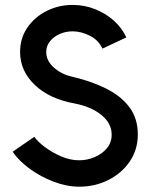

<svg xmlns="http://www.w3.org/2000/svg" viewBox="-20 -726 596 760"><path d="M294 13Q244.5 13 192.5 -6.8Q140.5 -26.5 97.2 -58.2Q54 -90 30 -125.5L116 -184.5Q129 -165.5 157.5 -144Q186 -122.5 222 -107Q258 -91.5 293.5 -91.5Q324.5 -91.5 354 -103.8Q383.5 -116 402.8 -138.8Q422 -161.5 422 -193Q422 -237.5 382.2 -270.2Q342.5 -303 277.5 -316Q176 -334 117.8 -389.8Q59.5 -445.5 59.5 -520Q59.5 -575 88.5 -617Q117.5 -659 165 -682.8Q212.5 -706.5 267.5 -706.5Q314.5 -706.5 357 -689.5Q399.5 -672.5 431.5 -643.5Q463.5 -614.5 480 -578L385.5 -533.5Q370 -567.5 335.2 -584.8Q300.5 -602 267 -602Q241 -602 217.2 -591.8Q193.5 -581.5 178.2 -563Q163 -544.5 163 -520Q163 -485.5 192.8 -459Q222.5 -432.5 261.5 -423.5Q339.5 -405.5 399 -376Q458.5 -346.5 492 -302Q525.5 -257.5 525.5 -194Q525.5 -133 493.2 -86.2Q461 -39.5 408.2 -13.2Q355.5 13 294 13Z"/></svg>

Font: Urbanist SemiBold
Style: Regular
Weight: 600
Designer: Corey Hu
Foundry: Corey Hu
Version: Version 1.321; ttfautohint (v1.8.4.7-5d5b)